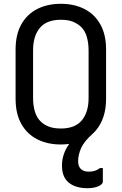

<svg xmlns="http://www.w3.org/2000/svg" viewBox="-20 -740 640 1010"><path d="M300 -720Q370 -720 423.5 -693Q477 -666 507.5 -612.5Q538 -559 538 -479V-221Q538 -168 524.5 -127Q511 -86 486 -56Q478 -46 468 -37Q422 4 406.5 39.5Q391 75 391 107Q391 136 406 149.5Q421 163 446 163Q465 163 479 158.5Q493 154 506 144H521V216Q521 229 498 239.5Q475 250 440 250Q378 250 342 221Q306 192 306 131Q306 70 344 17Q323 20 300 20Q230 20 176.5 -7Q123 -34 92.5 -87.5Q62 -141 62 -221V-479Q62 -559 92.5 -612.5Q123 -666 176.5 -693Q230 -720 300 -720ZM154 -224Q154 -186 163.5 -153.5Q173 -121 194 -101Q211 -84 237 -74Q263 -64 300 -64Q375 -64 410.5 -107Q446 -150 446 -224V-476Q446 -514 436.5 -546.5Q427 -579 406 -599Q388 -616 363 -626Q338 -636 300 -636Q225 -636 189.5 -593Q154 -550 154 -476Z"/></svg>

Font: Recursive Mn Lnr St
Style: Regular
Weight: 400
Monospace: yes
Version: Version 1.079;hotconv 1.0.112;makeotfexe 2.5.65598; ttfautoh